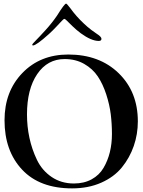

<svg xmlns="http://www.w3.org/2000/svg" viewBox="-20 -1063 787 1060"><path d="M357 -762Q529 -762 635 -659Q741 -556 741 -393Q741 -322 718.5 -257Q696 -192 653 -139Q610 -86 539 -54.5Q468 -23 378 -23Q199 -23 102 -126.5Q5 -230 5 -399Q5 -558 103.5 -660Q202 -762 357 -762ZM337 -737Q242 -737 185.5 -654Q129 -571 129 -431Q129 -365 142.5 -302Q156 -239 184 -180.5Q212 -122 265 -86Q318 -50 388 -50Q444 -50 486 -73Q528 -96 551.5 -136Q575 -176 586.5 -223Q598 -270 598 -323Q598 -379 591.5 -432Q585 -485 566.5 -542Q548 -599 520 -641Q492 -683 445 -710Q398 -737 337 -737ZM345 -1043Q349 -1043 368 -1018Q401 -972 444 -932Q464 -913 484.5 -897.5Q505 -882 515.5 -875.5Q526 -869 533 -862Q540 -855 540 -848Q540 -837 525 -837Q484 -837 425 -880Q400 -899 379 -919.5Q358 -940 348.5 -949.5Q339 -959 335 -959Q332 -959 321.5 -948Q311 -937 290.5 -915Q270 -893 250 -875Q180 -812 162 -812Q158 -812 158 -816Q158 -820 177.5 -839.5Q197 -859 232 -897.5Q267 -936 295 -977Q336 -1043 345 -1043Z"/></svg>

Font: Henny Penny
Style: Regular
Weight: 400
Designer: Olga Umpeleva
Foundry: Brownfox
Version: Version 1.001